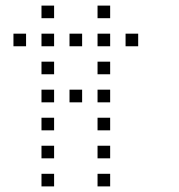

<svg xmlns="http://www.w3.org/2000/svg" viewBox="-20 -693 640 685"><path d="M129 -673Q128 -673 128 -673Q128 -673 128 -672V-629Q128 -628 128 -628Q128 -628 129 -628H172Q173 -628 173 -628Q173 -628 173 -629V-672Q173 -673 173 -673Q173 -673 172 -673ZM329 -673Q328 -673 328 -673Q328 -673 328 -672V-629Q328 -628 328 -628Q328 -628 329 -628H372Q373 -628 373 -628Q373 -628 373 -629V-672Q373 -673 373 -673Q373 -673 372 -673ZM29 -573Q28 -573 28 -573Q28 -573 28 -572V-529Q28 -528 28 -528Q28 -528 29 -528H72Q73 -528 73 -528Q73 -528 73 -529V-572Q73 -573 73 -573Q73 -573 72 -573ZM129 -573Q128 -573 128 -573Q128 -573 128 -572V-529Q128 -528 128 -528Q128 -528 129 -528H172Q173 -528 173 -528Q173 -528 173 -529V-572Q173 -573 173 -573Q173 -573 172 -573ZM229 -573Q228 -573 228 -573Q228 -573 228 -572V-529Q228 -528 228 -528Q228 -528 229 -528H272Q273 -528 273 -528Q273 -528 273 -529V-572Q273 -573 273 -573Q273 -573 272 -573ZM329 -573Q328 -573 328 -573Q328 -573 328 -572V-529Q328 -528 328 -528Q328 -528 329 -528H372Q373 -528 373 -528Q373 -528 373 -529V-572Q373 -573 373 -573Q373 -573 372 -573ZM429 -573Q428 -573 428 -573Q428 -573 428 -572V-529Q428 -528 428 -528Q428 -528 429 -528H472Q473 -528 473 -528Q473 -528 473 -529V-572Q473 -573 473 -573Q473 -573 472 -573ZM129 -473Q128 -473 128 -473Q128 -473 128 -472V-429Q128 -428 128 -428Q128 -428 129 -428H172Q173 -428 173 -428Q173 -428 173 -429V-472Q173 -473 173 -473Q173 -473 172 -473ZM329 -473Q328 -473 328 -473Q328 -473 328 -472V-429Q328 -428 328 -428Q328 -428 329 -428H372Q373 -428 373 -428Q373 -428 373 -429V-472Q373 -473 373 -473Q373 -473 372 -473ZM129 -373Q128 -373 128 -373Q128 -373 128 -372V-329Q128 -328 128 -328Q128 -328 129 -328H172Q173 -328 173 -328Q173 -328 173 -329V-372Q173 -373 173 -373Q173 -373 172 -373ZM229 -373Q228 -373 228 -373Q228 -373 228 -372V-329Q228 -328 228 -328Q228 -328 229 -328H272Q273 -328 273 -328Q273 -328 273 -329V-372Q273 -373 273 -373Q273 -373 272 -373ZM329 -373Q328 -373 328 -373Q328 -373 328 -372V-329Q328 -328 328 -328Q328 -328 329 -328H372Q373 -328 373 -328Q373 -328 373 -329V-372Q373 -373 373 -373Q373 -373 372 -373ZM129 -273Q128 -273 128 -273Q128 -273 128 -272V-229Q128 -228 128 -228Q128 -228 129 -228H172Q173 -228 173 -228Q173 -228 173 -229V-272Q173 -273 173 -273Q173 -273 172 -273ZM329 -273Q328 -273 328 -273Q328 -273 328 -272V-229Q328 -228 328 -228Q328 -228 329 -228H372Q373 -228 373 -228Q373 -228 373 -229V-272Q373 -273 373 -273Q373 -273 372 -273ZM129 -173Q128 -173 128 -173Q128 -173 128 -172V-129Q128 -128 128 -128Q128 -128 129 -128H172Q173 -128 173 -128Q173 -128 173 -129V-172Q173 -173 173 -173Q173 -173 172 -173ZM329 -173Q328 -173 328 -173Q328 -173 328 -172V-129Q328 -128 328 -128Q328 -128 329 -128H372Q373 -128 373 -128Q373 -128 373 -129V-172Q373 -173 373 -173Q373 -173 372 -173ZM129 -73Q128 -73 128 -73Q128 -73 128 -72V-29Q128 -28 128 -28Q128 -28 129 -28H172Q173 -28 173 -28Q173 -28 173 -29V-72Q173 -73 173 -73Q173 -73 172 -73ZM329 -73Q328 -73 328 -73Q328 -73 328 -72V-29Q328 -28 328 -28Q328 -28 329 -28H372Q373 -28 373 -28Q373 -28 373 -29V-72Q373 -73 373 -73Q373 -73 372 -73Z"/></svg>

Font: Doto Light
Style: Regular
Weight: 300
Monospace: yes
Version: Version 1.000